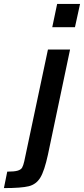

<svg xmlns="http://www.w3.org/2000/svg" viewBox="-123 -763 429 981"><path d="M144 -624 169 -743H286L260 -624ZM1 61 122 -510H235L122 27Q104 110 83 144.5Q62 179 24 188.5Q-14 198 -103 198L-86 114Q-50 114 -33 109Q-16 104 -10 93.5Q-4 83 1 61Z"/></svg>

Font: Saira Semi Condensed Medium
Style: Italic
Weight: 500
Width: 4
Italic angle: -12°
Designer: Hector Gatti with collaboration of the Omnibus-Type team
Foundry: Omnibus-Type
Version: Version 1.001; ttfautohint (v1.8)